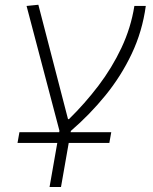

<svg xmlns="http://www.w3.org/2000/svg" viewBox="-20 -542 626 787"><path d="M51.8 43.9 59.6 0H222.7L223.6 -6.3L88.9 -517.6L137.2 -522.5L258.8 -53.7H262.7Q327.6 -117.2 383.3 -190.4Q439 -263.7 477.8 -345.9Q516.6 -428.2 530.8 -517.6H577.6Q563.5 -413.6 520 -321.8Q476.6 -230 412.1 -150.9Q347.7 -71.8 270.5 -5.4L269.5 0H436L428.2 43.9H261.7L230 224.6H183.1L214.8 43.9Z"/></svg>

Font: Cascadia Mono ExtraLight
Style: Italic
Weight: 200
Italic angle: -10°
Monospace: yes
Designer: Aaron Bell
Foundry: Saja Typeworks
Version: Version 2404.023; ttfautohint (v1.8.4)